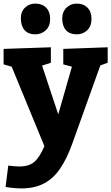

<svg xmlns="http://www.w3.org/2000/svg" viewBox="-26 -805 619 1068"><path d="M5 235 20 116Q57 121 82 121Q136 121 165.5 95Q195 69 221 8L39 -434L-6 -447V-533L257 -542V-456L208 -440L298 -169L374 -434L326 -447V-533L573 -542V-456L532 -441L375 -3Q346 77 309 132Q272 187 219.5 215Q167 243 93 243Q53 243 5 235ZM401 -614Q362 -614 341.5 -636.5Q321 -659 320 -700Q320 -739 343.5 -762Q367 -785 401 -785Q439 -785 461 -762Q483 -739 483 -700Q483 -659 459 -636.5Q435 -614 401 -614ZM170 -614Q132 -614 111.5 -636.5Q91 -659 90 -700Q89 -739 112.5 -762Q136 -785 170 -785Q209 -785 231 -762Q253 -739 253 -700Q253 -659 228.5 -636.5Q204 -614 170 -614Z"/></svg>

Font: Bitter ExtraBold
Style: Regular
Weight: 800
Designer: Sol Matas, and Bitter project Authors
Foundry: Sol Matas
Version: Version 2.001